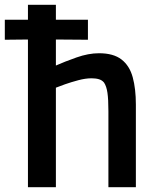

<svg xmlns="http://www.w3.org/2000/svg" viewBox="-24 -777 662 797"><path d="M-4 -612V-695H92V-757H208V-695H341V-612L208 -613V-505Q244 -521 293.5 -538.5Q343 -556 387 -556Q447 -556 480.5 -530Q514 -504 527 -456Q540 -408 540 -343V0H426V-315Q426 -365 422 -392Q418 -419 408 -434Q400 -444 387 -448Q374 -452 356 -452Q331 -452 301 -444Q271 -436 245.5 -427Q220 -418 208 -413V0H92V-613Z"/></svg>

Font: Ruda
Style: Bold
Weight: 700
Designer: Mariela Monsalve and Angelina Sanchez
Foundry: Mariela Monsalve and Angelina Sanchez
Version: Version 2.000